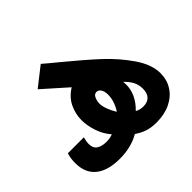

<svg xmlns="http://www.w3.org/2000/svg" viewBox="-141 -715 882 882"><g transform="rotate(-45 300.0 -274.5)"><path d="M302.5 -24.5Q248 7.5 173 7.5Q96.5 7.5 55.2 -25.8Q14 -59 14 -124.5Q14 -152.5 22 -179.5H126Q120 -158 120 -141Q120 -114.5 137.8 -102.8Q155.5 -91 185.5 -91Q208 -91 226.5 -98.5Q200 -128.5 187 -168Q174 -207.5 174 -243Q174 -282.5 191.5 -319.5Q209 -356.5 249 -381.5L132 -485.5L224.5 -558Q245.5 -539.5 294 -500Q381 -428.5 439 -374.8Q497 -321 540.2 -258.2Q583.5 -195.5 583.5 -138.5Q583.5 -96 562.2 -62.5Q541 -29 501.8 -10Q462.5 9 410 9Q378 9 353 1Q328 -7 302.5 -24.5ZM316 -155Q328 -173 335.8 -195Q343.5 -217 343.5 -239Q343.5 -261 335.2 -273.5Q327 -286 314.5 -286Q300 -286 293 -270.2Q286 -254.5 286 -238Q286 -221.5 294.5 -198.5Q303 -175.5 316 -155ZM420 -86Q447.5 -86 461.8 -101.5Q476 -117 476 -145.5Q476 -172 464.8 -192.8Q453.5 -213.5 434 -231.5L435 -213Q435 -149.5 380 -96Q398 -86 420 -86Z"/></g></svg>

Font: JuliaMono ExtraBold
Style: Italic
Weight: 800
Italic angle: -9°
Monospace: yes
Designer: cormullion
Foundry: corm
Version: Version 0.057; ttfautohint (v1.8.4)